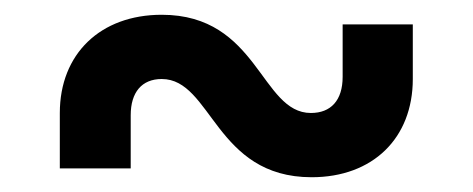

<svg xmlns="http://www.w3.org/2000/svg" viewBox="-20 -483 640 260"><path d="M157 -255V-327C157 -358 172 -376 199 -376C267 -376 271 -243 402 -243C485 -243 539 -296 539 -376V-450H444V-379C444 -347 428 -330 401 -330C333 -330 330 -463 199 -463C116 -463 61 -410 61 -330V-255Z"/></svg>

Font: Tekne LDO SemiBold
Style: Regular
Weight: 600
Monospace: yes
Designer: Alessio Laiso, Mario Rullo, Paolo Rosset
Foundry: Alessio Laiso
Version: Version 1.000;hotconv 1.0.109;makeotfexe 2.5.65596